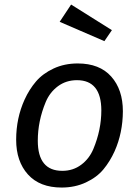

<svg xmlns="http://www.w3.org/2000/svg" viewBox="-20 -821 618 853"><path d="M321.8 -464.8Q273.9 -464.8 237.5 -438Q201.2 -411.1 183.1 -367.7Q147.9 -283.2 147.9 -195.8Q147.9 -62 256.8 -62Q304.7 -62 340.8 -89.1Q377 -116.2 395 -159.7Q430.2 -244.1 430.2 -331.1Q429.7 -464.8 321.8 -464.8ZM325.2 -539.1Q422.4 -539.1 474.1 -481Q525.9 -422.9 525.9 -326.7Q525.4 -230.5 489.3 -149.4Q468.8 -104 439.5 -68.6Q410.2 -33.2 361.6 -10.5Q313 12.2 253.9 12.2Q156.7 12.2 104.2 -45.9Q51.8 -104 51.8 -200.2Q51.8 -296.4 89.4 -378.9Q109.9 -423.8 139.9 -459Q169.9 -494.1 218 -516.6Q266.1 -539.1 325.2 -539.1ZM477.1 -687 443.8 -638.2 245.1 -724.1 295.9 -800.8Z"/></svg>

Font: FiraSans-Italic
Style: Italic
Weight: 400
Italic angle: -8°
Designer: Carrois Corporate & Edenspiekermann AG
Foundry: Carrois Corporate GbR & Edenspiekermann AG
Version: Version 3.106;PS 003.106;hotconv 1.0.70;makeotf.lib2.5.58329